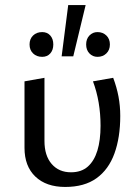

<svg xmlns="http://www.w3.org/2000/svg" viewBox="-20 -731 553 760"><path d="M238 9Q163 9 120 -32Q77 -73 77 -146V-409L156 -423V-173Q156 -115 184.5 -82Q213 -49 261 -49Q302 -49 327.5 -71.5Q353 -94 365.5 -135Q378 -176 378 -233Q378 -281 370.5 -325Q363 -369 348 -409L428 -423Q442 -386 449 -349Q456 -312 456 -272Q456 -187 433 -123.5Q410 -60 362 -25.5Q314 9 238 9ZM224 -508 250 -711H319L270 -508ZM147 -506Q125 -506 111 -519.5Q97 -533 97 -555Q97 -577 111 -590.5Q125 -604 147 -604Q167 -604 179 -590.5Q191 -577 191 -555Q191 -533 179 -519.5Q167 -506 147 -506ZM366 -506Q347 -506 334 -519.5Q321 -533 321 -555Q321 -577 334 -590.5Q347 -604 366 -604Q387 -604 401 -590.5Q415 -577 415 -555Q415 -533 401 -519.5Q387 -506 366 -506Z"/></svg>

Font: Ysabeau Office Medium
Style: Regular
Weight: 500
Designer: Christian Thalmann (Catharsis Fonts)
Version: Version 2.001;gftools[0.9.30]; featfreeze: tnum,lnum,ss02